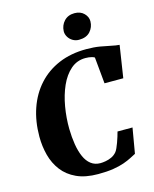

<svg xmlns="http://www.w3.org/2000/svg" viewBox="-142 -1079 950 1181"><g transform="rotate(-15 333.0 -488.0)"><path d="M334.5 9Q253 9 197.2 -16.8Q141.5 -42.5 107.5 -87Q73.5 -131.5 58.5 -188.2Q43.5 -245 43.5 -306.5Q43.5 -404.5 71.8 -486Q100 -567.5 154 -627.2Q208 -687 285.5 -719.8Q363 -752.5 461 -752.5Q509.5 -752.5 547.5 -746Q585.5 -739.5 614.8 -733Q644 -726.5 666.5 -725L635 -520.5H515.5L499.5 -689Q492 -693.5 482.8 -696Q473.5 -698.5 463.2 -699.8Q453 -701 442 -701Q387.5 -701 347.8 -666.2Q308 -631.5 282.2 -573.8Q256.5 -516 244.5 -445.8Q232.5 -375.5 233.5 -305Q234.5 -252 242 -206Q249.5 -160 264.8 -125.5Q280 -91 304.8 -71.8Q329.5 -52.5 365 -52.5Q379 -52.5 398 -55.8Q417 -59 436.2 -67.8Q455.5 -76.5 470 -94Q476 -101.5 482.5 -115.8Q489 -130 495.2 -147.2Q501.5 -164.5 507 -182Q512.5 -199.5 516 -213.5H611.5L584 -53Q569.5 -45.5 549.2 -35Q529 -24.5 500.2 -14.2Q471.5 -4 431 2.5Q390.5 9 334.5 9ZM433.5 -819.5Q412 -819.5 394 -830.2Q376 -841 365.8 -858.5Q355.5 -876 356 -895Q357.5 -932.5 382.2 -958.8Q407 -985 448 -985Q486 -985 508.5 -962.2Q531 -939.5 530.5 -911.5Q530 -874 505.5 -846.8Q481 -819.5 433.5 -819.5Z"/></g></svg>

Font: Merriweather 60pt Black
Style: Italic
Weight: 900
Italic angle: -7.8°
Version: Version 2.101